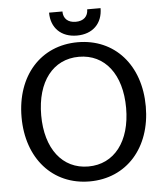

<svg xmlns="http://www.w3.org/2000/svg" viewBox="-58 -907 834 973"><g transform="rotate(-5 359.0 -421.0)"><path d="M359 14C547 14 675 -130 675 -340C675 -551 547 -694 359 -694C171 -694 43 -551 43 -340C43 -130 171 14 359 14ZM359 -62C227 -62 143 -171 143 -341C143 -512 227 -620 359 -620C491 -620 575 -512 575 -341C575 -171 491 -62 359 -62ZM359 -728C439 -728 490 -778 490 -856H422C422 -820 399 -798 359 -798C319 -798 296 -820 296 -856H228C228 -778 279 -728 359 -728Z"/></g></svg>

Font: Ronzino
Style: Regular
Weight: 400
Designer: Nunzio Mazzaferro
Foundry: Collletttivo
Version: Version 1.000;Glyphs 3.3 (3337)